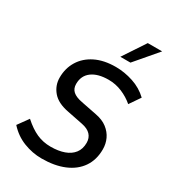

<svg xmlns="http://www.w3.org/2000/svg" viewBox="-214 -1009 1019 1134"><g transform="rotate(30 296.0 -442.0)"><path d="M251 10Q188 10 128 -13.5Q68 -37 23 -87L75 -159Q123 -116 167 -96.5Q211 -77 262 -77Q315 -77 354 -91Q393 -105 414.5 -133Q436 -161 436 -203Q436 -236 416 -257.5Q396 -279 355 -287L250 -308Q175 -322 140 -363Q105 -404 105 -458Q105 -521 135.5 -571Q166 -621 223.5 -649.5Q281 -678 362 -678Q421 -678 480.5 -658.5Q540 -639 584 -597L534 -524Q499 -554 455 -572.5Q411 -591 363 -591Q290 -591 249 -560.5Q208 -530 208 -474Q208 -442 228.5 -424Q249 -406 291 -398L397 -377Q446 -368 477 -344Q508 -320 523 -287.5Q538 -255 538 -218Q538 -146 503 -95Q468 -44 403.5 -17Q339 10 251 10ZM354 -743 454 -894H552L423 -743Z"/></g></svg>

Font: Gantari Medium
Style: Italic
Weight: 500
Italic angle: -10°
Designer: Anugrah Pasau
Foundry: Lafontype
Version: Version 1.000